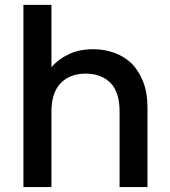

<svg xmlns="http://www.w3.org/2000/svg" viewBox="-20 -760 689 780"><path d="M189 -486.8Q216.8 -520 262.2 -541Q303.7 -560.1 359.9 -560.1Q404.3 -560.1 445.8 -544.9Q484.9 -530.8 516.1 -501Q544.9 -470.7 562 -426.8Q579.1 -382.8 579.1 -325.2V0H465.8V-308.1Q465.8 -384.8 429.2 -422.9Q391.1 -460.9 328.1 -460.9Q265.1 -460.9 227.1 -422.9Q189 -383.3 189 -308.1V0H75.2V-740.2H189Z"/></svg>

Font: PoppinsZ Medium
Style: Regular
Weight: 500
Designer: Ninad Kale (Devanagari), Jonny Pinhorn (Latin)
Foundry: Indian Type Foundry
Version: Version 3.002;FEAKit 1.0